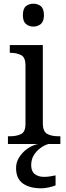

<svg xmlns="http://www.w3.org/2000/svg" viewBox="-20 -780 360 1040"><path d="M161 -636Q137 -636 120.5 -650Q104 -664 104 -698Q104 -733 120.5 -746.5Q137 -760 161 -760Q184 -760 201 -746.5Q218 -733 218 -698Q218 -664 201 -650Q184 -636 161 -636ZM23 0V-42H36Q69 -42 93.5 -53.5Q118 -65 118 -109V-426Q118 -470 93.5 -482Q69 -494 36 -494H33V-536H212V-114Q212 -67 236 -54.5Q260 -42 294 -42H307V0ZM204 240Q140 240 103.5 213.5Q67 187 67 130Q67 99 84 72Q101 45 127.5 26Q154 7 185 0H242Q221 6 199.5 21.5Q178 37 163.5 60Q149 83 149 115Q149 148 168.5 163Q188 178 218 178Q232 178 247.5 176Q263 174 281 170V224Q265 231 242.5 235.5Q220 240 204 240Z"/></svg>

Font: Noto Serif Dives Akuru
Style: Regular
Weight: 400
Designer: Fernando Caro
Foundry: Fernando Caro
Version: Version 2.000; ttfautohint (v1.8.4.7-5d5b)